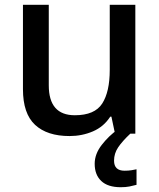

<svg xmlns="http://www.w3.org/2000/svg" viewBox="-20 -559 667 803"><path d="M546 -539V0H461L446 -71H441Q414 -29 368.5 -9.5Q323 10 271 10Q177 10 126.5 -37Q76 -84 76 -186V-539H184V-202Q184 -77 293 -77Q376 -77 407.5 -126Q439 -175 439 -267V-539ZM457 113Q457 155 501 155Q517 155 529.5 153Q542 151 551 149V214Q536 218 521 221Q506 224 485 224Q431 224 403.5 198Q376 172 376 126Q376 85 405.5 47Q435 9 472 -17L525 0Q491 32 474 57.5Q457 83 457 113Z"/></svg>

Font: Noto Sans Thai Looped Medium
Style: Regular
Weight: 500
Designer: Sasikarn Vongin, Ben Mitchell
Foundry: The Fontpad Ltd
Version: Version 1.001; ttfautohint (v1.8.4.7-5d5b)